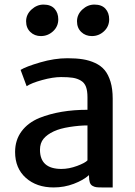

<svg xmlns="http://www.w3.org/2000/svg" viewBox="-20 -823 599 851"><path d="M217.8 7.8Q142.1 7.8 94.5 -34.7Q46.9 -77.1 46.9 -149.4Q46.9 -202.1 75.4 -240.7Q104 -279.3 154.8 -300.3Q245.6 -336.4 367.7 -336.4V-391.6Q367.7 -420.4 361.1 -438.2Q354.5 -456.1 338.6 -465.6Q322.8 -475.1 302.7 -478.3Q282.7 -481.4 250.5 -481.4Q214.8 -481.4 167 -468.3Q119.1 -455.1 98.1 -440.9L71.3 -513.2Q94.7 -527.8 158 -546.4Q221.2 -564.9 278.8 -564.9Q317.4 -564.9 346.7 -560.3Q376 -555.7 401.9 -543.7Q427.7 -531.7 444.1 -512Q460.4 -492.2 470 -460.4Q479.5 -428.7 479.5 -385.7V7.8H431.6Q415 7.8 406.5 6.6Q397.9 5.4 389.6 0.5Q381.3 -4.4 377.9 -14.9Q374.5 -25.4 374.5 -43V-46.9Q349.6 -24.4 307.1 -8.3Q264.6 7.8 217.8 7.8ZM252.4 -74.2Q285.6 -74.2 321.8 -87.6Q357.9 -101.1 367.7 -112.3V-267.1Q332.5 -267.1 288.8 -260.3Q245.1 -253.4 218.3 -240.7Q189 -227.1 173.1 -208Q157.2 -189 157.2 -159.2Q157.2 -74.2 252.4 -74.2ZM387.2 -663.1Q358.9 -663.1 340.1 -681.2Q321.3 -699.2 321.3 -728.5Q321.3 -758.8 345 -780.8Q368.7 -802.7 398.4 -802.7Q430.7 -802.7 447.3 -784.4Q463.9 -766.1 463.9 -737.3Q463.9 -705.6 440.9 -684.3Q418 -663.1 387.2 -663.1ZM161.1 -663.1Q133.3 -663.1 114.5 -681.2Q95.7 -699.2 95.7 -728.5Q95.7 -758.8 119.6 -780.8Q143.6 -802.7 172.9 -802.7Q205.1 -802.7 221.7 -784.4Q238.3 -766.1 238.3 -737.3Q238.3 -705.6 215.1 -684.3Q191.9 -663.1 161.1 -663.1Z"/></svg>

Font: HaufeMerriweatherSans
Style: Regular
Weight: 400
Designer: Eben Sorkin ( eben@eyebytes.com )
Foundry: Eben Sorkin
Version: Version 1.56